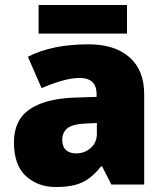

<svg xmlns="http://www.w3.org/2000/svg" viewBox="-20 -741 663 771"><path d="M336 -563Q441 -563 500 -511Q559 -459 559 -363V0H427L390 -73H386Q363 -44 338.5 -25.5Q314 -7 282 1.5Q250 10 204 10Q132 10 84 -34Q36 -78 36 -169Q36 -258 97.5 -301Q159 -344 276 -349L368 -352V-360Q368 -397 350 -412.5Q332 -428 301 -428Q268 -428 228 -416.5Q188 -405 147 -387L92 -513Q140 -538 200.5 -550.5Q261 -563 336 -563ZM325 -245Q273 -243 251.5 -226.5Q230 -210 230 -180Q230 -152 245 -138.5Q260 -125 285 -125Q320 -125 344.5 -147Q369 -169 369 -204V-247ZM490 -721V-606H135V-721Z"/></svg>

Font: Noto Sans Arabic Blk
Style: Regular
Weight: 900
Designer: Monotype Design Team, Nadine Chahine, Nizar Qandah and Khaled Hosny
Foundry: Monotype Imaging Inc.
Version: Version 2.012; ttfautohint (v1.8.4.7-5d5b)